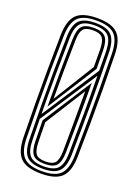

<svg xmlns="http://www.w3.org/2000/svg" viewBox="-153 -872 683 945"><g transform="rotate(20 188.0 -400.0)"><path d="M188 7.2Q110.5 7.2 79 -25Q47.5 -57.2 46 -131.5Q44.2 -227.5 43.6 -313.8Q43 -400 43.6 -486.2Q44.2 -572.5 46 -668.5Q47.5 -742.8 79 -775Q110.5 -807.2 188 -807.2Q264.8 -807.2 296.1 -774.9Q327.5 -742.5 329.2 -668.5Q331.2 -569.5 331.9 -483.8Q332.5 -398 331.8 -313Q331 -228 329.2 -131.2Q327.5 -57 295.9 -24.9Q264.2 7.2 188 7.2ZM188 -5.5Q256.8 -5.5 284.6 -34.9Q312.5 -64.2 314 -131.8Q315.5 -229.5 316.1 -316Q316.8 -402.5 316.1 -488Q315.5 -573.5 314 -668Q312.5 -736 284.6 -765.2Q256.8 -794.5 188 -794.5Q118 -794.5 90.5 -765.1Q63 -735.8 61.5 -668Q59.5 -576.8 58.9 -492.2Q58.2 -407.8 58.9 -320.1Q59.5 -232.5 61.5 -131.8Q62.8 -63.2 91.1 -34.4Q119.5 -5.5 188 -5.5ZM188 -18.2Q126.2 -18.2 102.1 -44.2Q78 -70.2 76.8 -131.8Q75 -227.5 74.4 -313.6Q73.8 -399.8 74.4 -486Q75 -572.2 76.8 -668Q78 -729.8 102.1 -755.8Q126.2 -781.8 188 -781.8Q247.8 -781.8 272.4 -755.9Q297 -730 298.5 -667.8Q301 -541.8 301.2 -414Q301.5 -286.2 298.5 -132.2Q297 -70 272.4 -44.1Q247.8 -18.2 188 -18.2ZM90 -269.5 284 -566.8Q284 -586.5 283.8 -615.5Q283.5 -644.5 283.2 -667.2Q282 -723.8 260.8 -746.4Q239.5 -769 188 -769Q134 -769 113.6 -745.8Q93.2 -722.5 92.2 -667.5Q90 -560.8 89.4 -466.1Q88.8 -371.5 90 -269.5ZM105.2 -313.8Q104.5 -400.5 105 -485.1Q105.5 -569.8 107.8 -667.5Q108.8 -715.8 125.4 -736Q142 -756.2 188 -756.2Q231.8 -756.2 249.4 -736.6Q267 -717 267.8 -666.8Q268 -647.5 268.2 -620.9Q268.5 -594.2 268.8 -571ZM120.2 -360.2 253 -575Q252.8 -596.8 252.6 -620.2Q252.5 -643.8 252.5 -666Q251.8 -708.8 238.6 -726.1Q225.5 -743.5 188 -743.5Q150 -743.5 136.9 -726.5Q123.8 -709.5 123 -667Q121.2 -581.2 120.5 -509.9Q119.8 -438.5 120.2 -360.2ZM188 -31Q240.8 -31 261.4 -54.1Q282 -77.2 283.2 -132.8Q285 -244 285.4 -340.4Q285.8 -436.8 284.5 -540.5L90.2 -243.8Q90.8 -215.8 91.1 -194Q91.5 -172.2 92.2 -132.5Q93.2 -77 113.8 -54Q134.2 -31 188 -31ZM188 -43.8Q142.5 -43.8 125.6 -63.8Q108.8 -83.8 107.5 -132.5Q107 -161.2 106.6 -187.8Q106.2 -214.2 105.8 -242.5L270 -497.8Q270.8 -403.2 270.1 -318.2Q269.5 -233.2 267.8 -133Q266.8 -84.2 250 -64Q233.2 -43.8 188 -43.8ZM188 -56.5Q225 -56.5 238.4 -73.6Q251.8 -90.8 252.5 -134Q253.2 -219.2 253.8 -294.1Q254.2 -369 254 -448.5L121.2 -238Q121.5 -206.2 122 -182.4Q122.5 -158.5 123 -133Q123.8 -90.8 136.9 -73.6Q150 -56.5 188 -56.5Z"/></g></svg>

Font: Big Shoulders Inline Display Medium
Style: Regular
Weight: 500
Designer: Patric King
Foundry: XO Type Co
Version: Version 1.000